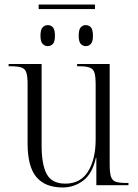

<svg xmlns="http://www.w3.org/2000/svg" viewBox="-20 -819 610 849"><path d="M151 -779V-799H400V-779ZM191 -615Q178 -615 168.5 -625Q159 -635 159 -661Q159 -688 168.5 -698Q178 -708 191 -708Q205 -708 214 -698Q223 -688 223 -661Q223 -635 214 -625Q205 -615 191 -615ZM359 -615Q346 -615 337 -625Q328 -635 328 -661Q328 -688 337 -698Q346 -708 359 -708Q373 -708 382 -698Q391 -688 391 -661Q391 -635 382 -625Q373 -615 359 -615ZM257 10Q180 10 141 -36Q102 -82 102 -185V-447Q102 -481 96.5 -498Q91 -515 75 -520.5Q59 -526 27 -526H18V-536H164V-177Q164 -90 187 -48.5Q210 -7 269 -7Q336 -7 369.5 -61Q403 -115 403 -203V-443Q403 -479 398 -496.5Q393 -514 377 -520Q361 -526 329 -526H321V-536H465V-90Q465 -56 470.5 -38.5Q476 -21 491.5 -15.5Q507 -10 537 -10H548V0H406V-121H404Q388 -50 347.5 -20Q307 10 257 10Z"/></svg>

Font: Noto Serif Display SemiCondensed Light
Style: Regular
Weight: 300
Width: 4
Designer: Monotype Design Team
Foundry: Monotype Imaging Inc.
Version: Version 2.009